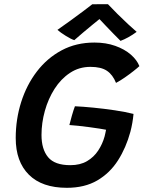

<svg xmlns="http://www.w3.org/2000/svg" viewBox="-20 -872 685 916"><path d="M299 24Q180.5 24 117.8 -38.5Q55 -101 55 -213.5Q55 -303 81 -385Q107 -467 156 -531Q205 -595 274.2 -632Q343.5 -669 430.5 -669Q485.5 -669 529.8 -653.2Q574 -637.5 603.8 -611.8Q633.5 -586 645 -556.5Q636 -548 617 -533Q598 -518 575.8 -502.5Q553.5 -487 533.5 -476.5Q518 -515.5 490.2 -534.2Q462.5 -553 411.5 -553Q357 -553 313.8 -524.2Q270.5 -495.5 240.2 -448Q210 -400.5 194 -343Q178 -285.5 178 -228Q178 -160 209.5 -122Q241 -84 315.5 -84Q362.5 -84 395.2 -103.2Q428 -122.5 448.5 -153.8Q469 -185 479 -221Q481 -229 482.8 -237.5Q484.5 -246 486 -253Q476 -255 454 -258.5Q432 -262 405.2 -265.5Q378.5 -269 353 -271.8Q327.5 -274.5 311 -275.5Q314.5 -291 322.8 -319.8Q331 -348.5 337.5 -365Q373.5 -363.5 424.8 -358.5Q476 -353.5 527.8 -345.8Q579.5 -338 617 -328.5Q613 -285 602 -243Q581.5 -167.5 543 -107Q504.5 -46.5 444.2 -11.2Q384 24 299 24ZM495 -852Q514 -831.5 539.8 -806Q565.5 -780.5 590.5 -757.2Q615.5 -734 632 -720Q612.5 -705.5 592 -694.2Q571.5 -683 555 -677Q540 -691.5 520.5 -711.8Q501 -732 482.8 -751Q464.5 -770 454.5 -781Q443 -772 421.5 -754.2Q400 -736.5 376.2 -716.5Q352.5 -696.5 334.5 -680.5Q319.5 -685 293.8 -701Q268 -717 254 -729.5Q283.5 -750 318.2 -775.2Q353 -800.5 381.5 -822Q410 -843.5 420 -851.5Q426.5 -851.5 441.2 -851.8Q456 -852 471.2 -852Q486.5 -852 495 -852Z"/></svg>

Font: Grandstander Medium
Style: Italic
Weight: 500
Italic angle: -15°
Designer: Tyler Finck
Foundry: Etcetera Type Co
Version: Version 1.200; ttfautohint (v1.8.3)